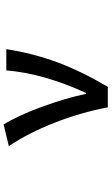

<svg xmlns="http://www.w3.org/2000/svg" viewBox="198 -802 604 1040"><g transform="rotate(-90 500.0 -282.0)"><path d="M549.8 0H438.5Q410.2 -149.4 354.5 -290.5Q298.8 -431.6 228.5 -536.1L345.7 -564.5Q395.5 -483.4 441.9 -356Q488.3 -228.5 511.7 -118.2H516.6Q622.1 -348.6 638.7 -549.8H753.9Q730.5 -403.3 683.1 -274.9Q635.7 -146.5 549.8 0Z"/></g></svg>

Font: GenEi Gothic M SemiBold
Style: Regular
Weight: 500
Designer: o_tamon (Modified); [Source Han Sans]
Ryoko NISHIZUKA  (kana & ideographs); Paul D. Hunt (Latin, Greek & Cyrillic); Wenl
Version: Version 1.1a;Original Version 1.004